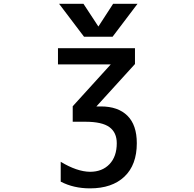

<svg xmlns="http://www.w3.org/2000/svg" viewBox="-20 -781 1040 1030"><path d="M305.7 86.9Q392.6 139.6 462.9 140.6Q528.3 140.6 567.4 99.6Q606.4 58.6 606.4 -12.7Q606.4 -70.3 566.9 -99.1Q527.3 -127.9 437.5 -127.9H370.1V-210.9L574.2 -435.5H291V-522.5H704.1V-437.5L497.1 -210H521.5Q613.3 -210 663.6 -160.2Q713.9 -110.4 713.9 -12.7Q713.9 103.5 647.5 166.5Q581.1 229.5 462.9 229.5Q375 229.5 305.7 193.4ZM507.8 -638.7 586.9 -760.7H717.8L584 -584H430.7L296.9 -760.7H427.7Z"/></svg>

Font: Gen Shin Gothic Monospace Medium
Style: Regular
Weight: 500
Designer: [Source Han Sans]
Ryoko NISHIZUKA  (kana & ideographs); Paul D. Hunt (Latin, Greek & Cyrillic); Wenlong ZHANG  (bopomofo
Version: Version 1.002.20150607